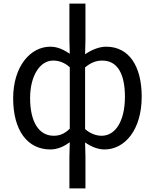

<svg xmlns="http://www.w3.org/2000/svg" viewBox="-20 -816 860 1065"><path d="M365 229H454V54L452 -26C487 -1 525 13 560 13C671 13 766 -94 766 -280C766 -447 697 -557 569 -557C529 -557 487 -539 452 -515L454 -597V-796H365V-597L367 -518C335 -539 301 -557 259 -557C148 -557 53 -447 53 -271C53 -90 134 13 259 13C301 13 337 -5 367 -27L365 54ZM278 -63C195 -63 147 -141 147 -272C147 -396 202 -480 274 -480C306 -480 337 -470 367 -443V-102C337 -73 310 -63 278 -63ZM544 -63C519 -63 485 -71 452 -100V-442C486 -471 517 -480 547 -480C636 -480 673 -399 673 -279C673 -144 620 -63 544 -63Z"/></svg>

Font: Microsoft YaHei
Style: Regular
Weight: 400
Designer: Ryoko NISHIZUKA 西塚涼子 (kana, bopomofo & ideographs); Paul D. Hunt (Latin, Greek & Cyrillic); Sandoll Communications 산돌커뮤니
Foundry: Adobe
Version: Version 2.001;hotconv 1.0.111;makeotfexe 2.5.65597